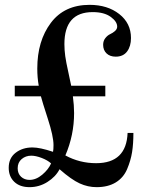

<svg xmlns="http://www.w3.org/2000/svg" viewBox="-20 -753 599 793"><path d="M41 -355V-399H140Q134 -432 134 -470Q134 -584 190 -658.5Q246 -733 350 -733Q424 -733 472.5 -695Q521 -657 521 -596Q521 -562 505 -540.5Q489 -519 458 -519Q434 -519 420 -532.5Q406 -546 406 -568Q406 -584 415 -595.5Q424 -607 435 -612Q446 -617 455 -625Q464 -633 464 -643Q464 -664 437 -683.5Q410 -703 363 -703Q246 -703 246 -571Q246 -546 249.5 -521Q253 -496 262.5 -453.5Q272 -411 274 -399H415V-355H281Q286 -318 286 -286Q286 -195 250 -111Q309 -79 377 -79Q502 -79 507 -204H531Q531 -159 525.5 -124.5Q520 -90 505 -54.5Q490 -19 458 0.5Q426 20 379 20Q343 20 309 4.5Q275 -11 226 -54Q210 -23 176 -1.5Q142 20 102 20Q62 20 39 -2Q16 -24 16 -60Q16 -100 44.5 -122Q73 -144 114 -144Q145 -144 199 -126Q201 -135 201 -154Q201 -190 177.5 -262.5Q154 -335 149 -355ZM53 -58Q53 -36 67 -23Q81 -10 102 -10Q129 -10 154.5 -31.5Q180 -53 191 -78Q177 -91 152.5 -100.5Q128 -110 109 -110Q86 -110 69.5 -96Q53 -82 53 -58Z"/></svg>

Font: Libre Bodoni
Style: Regular
Weight: 400
Designer: Pablo Impallari, Rodrigo Fuenzalida
Foundry: Pablo Impallari, Rodrigo Fuenzalida
Version: Version 1.001